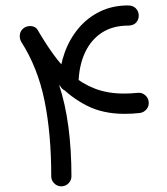

<svg xmlns="http://www.w3.org/2000/svg" viewBox="-20 -638 603 695"><path d="M443.5 -618.3Q386.9 -618.3 341.6 -596.1Q296.2 -573.8 264.1 -535.4Q231.9 -496.9 214.2 -447.8Q196.5 -398.6 194.5 -344.7Q193.4 -330.3 202.8 -319.4Q212.2 -308.4 226.6 -307.3Q241 -306.2 252.1 -315.6Q263.1 -325 264.2 -339.4Q266.2 -401.7 287.9 -448Q309.5 -494.3 348.9 -519.8Q388.2 -545.3 443.5 -545.3Q462.5 -545.3 472.4 -555.9Q482.2 -566.5 482.2 -581.1Q482.2 -596.3 472.1 -607.3Q462 -618.3 443.5 -618.3ZM64.3 -535Q53.2 -525.8 51.8 -512Q50.4 -498.2 56.5 -487.3Q116.7 -393.3 141.1 -273.7Q165.5 -154.1 165.5 0Q165.5 15 176.2 25.7Q187 36.5 202 36.5Q217.1 36.5 227.9 25.7Q238.6 15 238.6 0Q238.6 -95.5 227.6 -178.8Q216.6 -262.1 194 -330.5Q236.8 -284.9 294.8 -255.4Q352.8 -225.9 431.3 -225.9Q444.4 -225.9 457.9 -226.6Q471.5 -227.4 485.5 -228.9Q500.5 -230.7 510.1 -242.2Q519.8 -253.8 518.3 -268.6Q517 -283.8 505.1 -293.8Q493.2 -303.7 478.1 -301.9Q465.1 -300.8 453.2 -300Q441.2 -299.3 429.5 -299.3Q369.1 -299.3 322.5 -317.6Q275.9 -335.9 239.5 -367.8Q203.1 -399.7 173.5 -440.9Q143.8 -482.2 117.2 -528.1Q112.1 -537.7 102.7 -541.2Q93.3 -544.7 82.9 -543.2Q72.4 -541.8 64.3 -535Z"/></svg>

Font: Mikhak VF
Style: Regular
Weight: 100
Designer: Amin Abedi
Version: Version 3.001